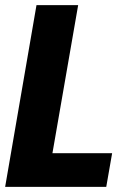

<svg xmlns="http://www.w3.org/2000/svg" viewBox="-24 -731 509 751"><path d="M414.6 -131.8 391.6 0H100.6L124 -131.8ZM281.7 -710.9 158.2 0H-3.9L118.7 -710.9Z"/></svg>

Font: Roboto Condensed Black
Style: Italic
Weight: 900
Italic angle: -12°
Designer: Christian Robertson
Foundry: Google
Version: Version 3.008; 2023